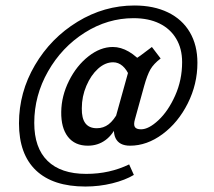

<svg xmlns="http://www.w3.org/2000/svg" viewBox="-20 -559 792 709"><path d="M50.1 -103.6Q50.1 -218.1 109 -318.4Q167.9 -418.7 266.3 -478.7Q364.6 -538.7 476.3 -538.7Q547.9 -538.7 600.5 -513.1Q653.1 -487.5 681 -439.9Q709 -392.3 709 -327.1Q709 -248.2 673.4 -177.3Q637.8 -106.4 580.2 -63.7Q522.5 -21 460.2 -21Q420.1 -21 406.7 -48.9Q393.2 -76.7 409.3 -133.9L464.5 -332.2Q480.8 -340.8 498.6 -353.7Q516.5 -366.5 540.9 -385.5L573.2 -343.1Q547.2 -323.1 535.5 -302.8Q523.7 -282.4 512.3 -241.5L478.3 -118.5Q472.7 -99.2 477.9 -90.3Q483.1 -81.5 500.9 -81.5Q529.2 -81.5 565.2 -115.2Q601.3 -149 626.9 -206.3Q652.5 -263.6 652.5 -329.6Q652.5 -379.5 630.6 -416.1Q608.8 -452.8 568.6 -472.4Q528.5 -491.9 473 -491.9Q377.5 -491.9 292.9 -438.4Q208.3 -384.8 157.4 -295.4Q106.5 -206.1 106.5 -105.3Q106.5 -12.9 155.6 35.1Q204.7 83.1 298.3 83.1Q342.1 83.1 381.3 74.3Q420.5 65.6 456.9 48.1L474.3 86.9Q442.4 106.1 394.4 118Q346.4 129.8 295.4 129.8Q175.6 129.8 112.8 70.1Q50.1 10.3 50.1 -103.6ZM206.1 -145.8Q206.9 -204.9 234.9 -260.8Q262.8 -316.6 306.7 -351Q350.6 -385.5 396.6 -385.5Q426.3 -385.5 455.8 -368.3Q485.4 -351 513.4 -317.7L458.6 -276.6Q448.3 -301.9 432.6 -315.5Q417 -329 397.8 -329Q368.4 -329 342 -305.2Q315.6 -281.3 298.9 -242Q282.1 -202.8 282.1 -159.2Q281.4 -122.3 295.2 -103.9Q309.1 -85.5 337.5 -85.5Q362.1 -85.5 381.1 -100Q400.1 -114.5 417.4 -146.8L414.2 -102.4Q398 -62.8 369.8 -41.9Q341.5 -21 304.4 -21Q256.5 -21 230.9 -53.8Q205.3 -86.6 206.1 -145.8Z"/></svg>

Font: Playfair Micro SmCond SmLight
Style: Italic
Weight: 360
Width: 4
Italic angle: -15.6°
Designer: Claus Eggers Sørensen
Foundry: Claus Eggers Sørensen
Version: Version 2.203;Glyphs 3.3 (3326)